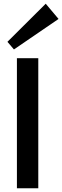

<svg xmlns="http://www.w3.org/2000/svg" viewBox="-20 -1013 335 1033"><path d="M71 0V-700H186V0ZM55 -747 20 -788 226 -993 295 -911Z"/></svg>

Font: Zen Kaku Gothic New
Style: Bold
Weight: 700
Designer: Yoshimichi Ohira
Foundry: Positype
Version: Version 1.002